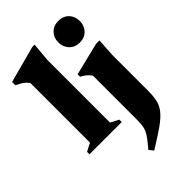

<svg xmlns="http://www.w3.org/2000/svg" viewBox="-296 -814 1179 1179"><g transform="rotate(-45 294.0 -224.0)"><path d="M239.5 -48.5 292.5 -21V0H12.5V-21L65.5 -48.5V-566.5Q52.5 -584 36.2 -595.8Q20 -607.5 -9.5 -621.5V-650L231 -714.5H250.5L239.5 -593ZM456 -526.5Q414.5 -526.5 388.8 -553.5Q363 -580.5 363 -621.5Q363 -661.5 388.8 -688Q414.5 -714.5 456 -714.5Q498.5 -714.5 524 -688Q549.5 -661.5 549.5 -621.5Q549.5 -580.5 524 -553.5Q498.5 -526.5 456 -526.5ZM369 -326.5Q357 -344 342 -356Q327 -368 308.5 -377.5V-399L521 -451H550.5L543 -334.5V-24Q543 24 535.8 57.8Q528.5 91.5 505.5 120.8Q482.5 150 435.8 183.5Q389 217 310 265L287 236.5Q315.5 203.5 332.2 181Q349 158.5 356.8 139.8Q364.5 121 366.8 100Q369 79 369 49Z"/></g></svg>

Font: Newsreader Text ExtraBold
Style: Regular
Weight: 800
Designer: Hugues Gentile
Foundry: Production Type
Version: Version 1.001